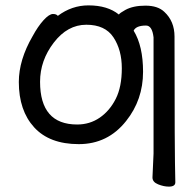

<svg xmlns="http://www.w3.org/2000/svg" viewBox="-20 -512 723 714"><path d="M267 -49Q314 -49 351 -74.5Q388 -100 410.5 -144.5Q433 -189 433 -258Q433 -326 402 -373Q371 -420 301 -420Q231 -420 180 -353.5Q129 -287 129 -208Q129 -49 267 -49ZM608 182Q589 182 568 173.5Q547 165 547 148L551 59V-373Q546 -417 523 -417Q486 -417 477 -398Q512 -341 512 -245Q512 -141 449 -62Q381 24 273 24Q164 24 107 -38.5Q50 -101 50 -207Q50 -289 101 -377Q121 -414 142 -437Q163 -460 177 -460Q190 -460 195 -453Q247 -492 309 -492Q380 -492 422 -458Q426 -464 446 -475Q475 -491 521 -491Q567 -491 591 -468Q629 -433 629 -376V-368Q629 60 632 166Q632 182 608 182Z"/></svg>

Font: LXGW WenKai Medium
Style: Regular
Weight: 500
Designer: LXGW / Fontworks Inc.
Foundry: LXGW / Fontworks Inc.
Version: Version 1.501; October 10, 2024